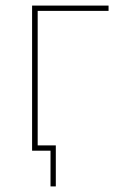

<svg xmlns="http://www.w3.org/2000/svg" viewBox="-20 -540 439 688"><path d="M161 128H180V-19H115V-501H369V-520H95V0H161Z"/></svg>

Font: Fixel Text Thin
Style: Regular
Weight: 100
Width: 4
Designer: AlfaBravo + MacPaw
Foundry: Kyrylo Tkachov, Marchela Mozhyna, Serhii Makarenko, Maria Weinstein, Zakhar Kryvoshyya
Version: Version 1.211